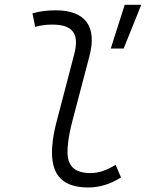

<svg xmlns="http://www.w3.org/2000/svg" viewBox="-20 -786 626 815"><path d="M354.5 9.8C405.8 9.8 450.2 -5.9 493.7 -32.7L470.7 -86.4C430.7 -62 398.9 -51.3 363.8 -51.3C297.9 -51.3 266.1 -80.6 266.6 -141.6C266.6 -162.1 268.6 -202.1 288.6 -277.3L359.4 -546.9C393.6 -675.3 340.8 -742.2 216.8 -742.2C183.6 -742.2 150.4 -738.8 117.7 -729.5L129.4 -671.9C153.3 -678.7 177.7 -681.6 201.2 -681.6C291 -681.6 317.4 -641.6 294.9 -555.2L222.2 -277.3C203.1 -206.1 200.7 -165 200.7 -138.2C200.7 -38.6 250.5 9.8 354.5 9.8ZM450.2 -580.1H504.9L579.6 -765.6H509.3Z"/></svg>

Font: Cascadia Mono NF Light
Style: Italic
Weight: 300
Italic angle: -10°
Monospace: yes
Designer: Aaron Bell
Foundry: Saja Typeworks
Version: Version 2404.023